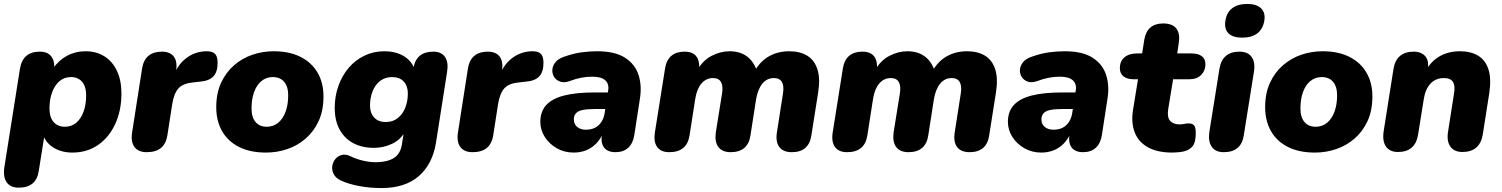

<svg xmlns="http://www.w3.org/2000/svg" viewBox="-23 -763 7617 974"><path d="M72 189Q30 189 11 162Q-8 135 -1 86L78 -413Q85 -457 110 -479Q135 -501 179 -501Q221 -501 239.5 -473.5Q258 -446 250 -397L245 -365L246 -415Q274 -457 317 -480Q360 -503 411 -503Q466 -503 507 -477Q548 -451 570.5 -403Q593 -355 593 -289Q593 -203 562 -135Q531 -67 475 -28Q419 11 344 11Q291 11 251 -12.5Q211 -36 194 -81L203 -80L174 102Q168 146 142.5 167.5Q117 189 72 189ZM306 -120Q340 -120 364 -140.5Q388 -161 401 -197Q414 -233 414 -279Q414 -324 393.5 -348Q373 -372 337 -372Q303 -372 279 -351.5Q255 -331 241.5 -295Q228 -259 228 -213Q228 -168 249 -144Q270 -120 306 -120Z M721 9Q679 9 659.5 -17Q640 -43 647 -90L698 -417Q705 -459 730.5 -480Q756 -501 798 -501Q840 -501 859 -475.5Q878 -450 870 -402L865 -371H856Q874 -430 918.5 -465.5Q963 -501 1021 -503Q1053 -504 1067 -490.5Q1081 -477 1081 -445Q1081 -398 1059.5 -375.5Q1038 -353 994 -349L957 -345Q905 -340 882.5 -315Q860 -290 851 -237L826 -76Q819 -33 793 -12Q767 9 721 9Z M1327 11Q1246 11 1189.5 -17.5Q1133 -46 1103.5 -98Q1074 -150 1074 -219Q1074 -290 1098.5 -343Q1123 -396 1164.5 -432Q1206 -468 1258 -485.5Q1310 -503 1365 -503Q1445 -503 1501.5 -474.5Q1558 -446 1588 -394.5Q1618 -343 1618 -274Q1618 -202 1593.5 -149Q1569 -96 1527.5 -60Q1486 -24 1434 -6.5Q1382 11 1327 11ZM1330 -120Q1364 -120 1388.5 -140.5Q1413 -161 1426 -197Q1439 -233 1439 -279Q1439 -324 1418.5 -348Q1398 -372 1361 -372Q1328 -372 1303.5 -352Q1279 -332 1266 -296Q1253 -260 1253 -213Q1253 -168 1273.5 -144Q1294 -120 1330 -120Z M1912 191Q1855 191 1800 181Q1745 171 1705 152Q1680 140 1670 120.5Q1660 101 1662.5 80.5Q1665 60 1678 44Q1691 28 1711 23Q1731 18 1756 30Q1784 44 1818.5 52Q1853 60 1884 60Q1939 60 1973.5 39.5Q2008 19 2016 -31L2027 -101L2034 -100Q2012 -56 1968 -34.5Q1924 -13 1874 -13Q1814 -13 1769.5 -36.5Q1725 -60 1700 -105.5Q1675 -151 1675 -216Q1675 -274 1693.5 -326.5Q1712 -379 1745.5 -418.5Q1779 -458 1825.5 -480.5Q1872 -503 1927 -503Q1983 -503 2023.5 -479.5Q2064 -456 2081 -411L2066 -365L2074 -415Q2081 -459 2106.5 -480Q2132 -501 2175 -501Q2216 -501 2234.5 -474Q2253 -447 2245 -398L2189 -41Q2172 68 2102.5 129.5Q2033 191 1912 191ZM1934 -144Q1970 -144 1995 -164Q2020 -184 2033 -217Q2046 -250 2046 -289Q2046 -326 2025.5 -349Q2005 -372 1965 -372Q1931 -372 1905.5 -352.5Q1880 -333 1867 -299.5Q1854 -266 1854 -227Q1854 -190 1875 -167Q1896 -144 1934 -144Z M2374 9Q2332 9 2312.5 -17Q2293 -43 2300 -90L2351 -417Q2358 -459 2383.5 -480Q2409 -501 2451 -501Q2493 -501 2512 -475.5Q2531 -450 2523 -402L2518 -371H2509Q2527 -430 2571.5 -465.5Q2616 -501 2674 -503Q2706 -504 2720 -490.5Q2734 -477 2734 -445Q2734 -398 2712.5 -375.5Q2691 -353 2647 -349L2610 -345Q2558 -340 2535.5 -315Q2513 -290 2504 -237L2479 -76Q2472 -33 2446 -12Q2420 9 2374 9Z M2887 11Q2840 11 2801.5 -11Q2763 -33 2740.5 -68.5Q2718 -104 2718 -145Q2718 -197 2748 -230Q2778 -263 2839 -278.5Q2900 -294 2993 -294H3072L3058 -210H2993Q2956 -210 2932.5 -205Q2909 -200 2898.5 -188Q2888 -176 2888 -157Q2888 -133 2905 -119Q2922 -105 2949 -105Q2976 -105 2995.5 -115Q3015 -125 3027.5 -144Q3040 -163 3044 -188L3062 -303Q3068 -336 3048 -355Q3028 -374 2981 -374Q2953 -374 2924.5 -368.5Q2896 -363 2865 -351Q2838 -342 2818.5 -349Q2799 -356 2788.5 -372Q2778 -388 2779 -408.5Q2780 -429 2795 -447.5Q2810 -466 2841 -476Q2886 -492 2927 -497.5Q2968 -503 3006 -503Q3097 -503 3148 -470Q3199 -437 3216.5 -382Q3234 -327 3223 -261L3195 -79Q3188 -35 3163.5 -13Q3139 9 3099 9Q3060 9 3041.5 -14.5Q3023 -38 3031 -87L3038 -129L3040 -96Q3025 -59 3001.5 -35Q2978 -11 2949 0Q2920 11 2887 11Z M3372 9Q3330 9 3311 -17Q3292 -43 3299 -90L3351 -417Q3358 -459 3383 -480Q3408 -501 3450 -501Q3492 -501 3510.5 -475.5Q3529 -450 3522 -402L3516 -361L3511 -402Q3541 -456 3586.5 -479.5Q3632 -503 3678 -503Q3732 -503 3768 -475.5Q3804 -448 3820 -393L3806 -403Q3834 -453 3879 -478Q3924 -503 3981 -503Q4034 -503 4071 -481Q4108 -459 4123.5 -412Q4139 -365 4127 -291L4093 -76Q4087 -34 4062 -12.5Q4037 9 3994 9Q3950 9 3930.5 -17Q3911 -43 3918 -90L3949 -289Q3955 -327 3943.5 -347Q3932 -367 3903 -367Q3868 -367 3845 -339.5Q3822 -312 3813 -262L3784 -76Q3778 -34 3752.5 -12.5Q3727 9 3684 9Q3641 9 3621.5 -17Q3602 -43 3608 -90L3640 -289Q3646 -327 3634.5 -347Q3623 -367 3594 -367Q3559 -367 3535.5 -339.5Q3512 -312 3504 -262L3475 -76Q3462 9 3372 9Z M4274 9Q4232 9 4213 -17Q4194 -43 4201 -90L4253 -417Q4260 -459 4285 -480Q4310 -501 4352 -501Q4394 -501 4412.5 -475.5Q4431 -450 4424 -402L4418 -361L4413 -402Q4443 -456 4488.5 -479.5Q4534 -503 4580 -503Q4634 -503 4670 -475.5Q4706 -448 4722 -393L4708 -403Q4736 -453 4781 -478Q4826 -503 4883 -503Q4936 -503 4973 -481Q5010 -459 5025.5 -412Q5041 -365 5029 -291L4995 -76Q4989 -34 4964 -12.5Q4939 9 4896 9Q4852 9 4832.5 -17Q4813 -43 4820 -90L4851 -289Q4857 -327 4845.5 -347Q4834 -367 4805 -367Q4770 -367 4747 -339.5Q4724 -312 4715 -262L4686 -76Q4680 -34 4654.5 -12.5Q4629 9 4586 9Q4543 9 4523.5 -17Q4504 -43 4510 -90L4542 -289Q4548 -327 4536.5 -347Q4525 -367 4496 -367Q4461 -367 4437.5 -339.5Q4414 -312 4406 -262L4377 -76Q4364 9 4274 9Z M5259 11Q5212 11 5173.5 -11Q5135 -33 5112.5 -68.5Q5090 -104 5090 -145Q5090 -197 5120 -230Q5150 -263 5211 -278.5Q5272 -294 5365 -294H5444L5430 -210H5365Q5328 -210 5304.5 -205Q5281 -200 5270.5 -188Q5260 -176 5260 -157Q5260 -133 5277 -119Q5294 -105 5321 -105Q5348 -105 5367.5 -115Q5387 -125 5399.5 -144Q5412 -163 5416 -188L5434 -303Q5440 -336 5420 -355Q5400 -374 5353 -374Q5325 -374 5296.5 -368.5Q5268 -363 5237 -351Q5210 -342 5190.5 -349Q5171 -356 5160.5 -372Q5150 -388 5151 -408.5Q5152 -429 5167 -447.5Q5182 -466 5213 -476Q5258 -492 5299 -497.5Q5340 -503 5378 -503Q5469 -503 5520 -470Q5571 -437 5588.5 -382Q5606 -327 5595 -261L5567 -79Q5560 -35 5535.5 -13Q5511 9 5471 9Q5432 9 5413.5 -14.5Q5395 -38 5403 -87L5410 -129L5412 -96Q5397 -59 5373.5 -35Q5350 -11 5321 0Q5292 11 5259 11Z M5924 11Q5848 11 5800 -16Q5752 -43 5733.5 -91Q5715 -139 5724 -201L5750 -361H5728Q5695 -361 5676.5 -375.5Q5658 -390 5658 -417Q5658 -453 5681.5 -472.5Q5705 -492 5746 -492H5771L5782 -562Q5789 -603 5813 -623.5Q5837 -644 5878 -644Q5924 -644 5944 -619Q5964 -594 5957 -547L5949 -492H6021Q6054 -492 6073 -478.5Q6092 -465 6092 -437Q6092 -405 6070.5 -383Q6049 -361 6012 -361H5928L5903 -208Q5897 -167 5913.5 -149.5Q5930 -132 5960 -132Q5975 -132 5985 -134.5Q5995 -137 6007 -137Q6026 -137 6034.5 -127Q6043 -117 6043 -88Q6043 -39 6026 -20Q6009 -1 5983 5Q5969 8 5953.5 9.5Q5938 11 5924 11Z M6185 9Q6143 9 6124 -18.5Q6105 -46 6112 -94L6163 -413Q6170 -457 6195.5 -479Q6221 -501 6265 -501Q6307 -501 6326.5 -474Q6346 -447 6338 -398L6287 -79Q6281 -35 6255.5 -13Q6230 9 6185 9ZM6278 -572Q6231 -572 6209 -594Q6187 -616 6193 -656Q6199 -699 6227.5 -721Q6256 -743 6305 -743Q6351 -743 6374 -721Q6397 -699 6391 -659Q6384 -616 6355.5 -594Q6327 -572 6278 -572Z M6648 11Q6567 11 6510.5 -17.5Q6454 -46 6424.5 -98Q6395 -150 6395 -219Q6395 -290 6419.5 -343Q6444 -396 6485.5 -432Q6527 -468 6579 -485.5Q6631 -503 6686 -503Q6766 -503 6822.5 -474.5Q6879 -446 6909 -394.5Q6939 -343 6939 -274Q6939 -202 6914.5 -149Q6890 -96 6848.5 -60Q6807 -24 6755 -6.5Q6703 11 6648 11ZM6651 -120Q6685 -120 6709.5 -140.5Q6734 -161 6747 -197Q6760 -233 6760 -279Q6760 -324 6739.5 -348Q6719 -372 6682 -372Q6649 -372 6624.5 -352Q6600 -332 6587 -296Q6574 -260 6574 -213Q6574 -168 6594.5 -144Q6615 -120 6651 -120Z M7069 8Q7027 8 7008 -19.5Q6989 -47 6996 -96L7046 -413Q7053 -457 7079 -479Q7105 -501 7148 -501Q7188 -501 7208 -477Q7228 -453 7219 -406L7212 -366V-407Q7238 -454 7282 -478.5Q7326 -503 7384 -503Q7437 -503 7474.5 -481Q7512 -459 7527.5 -412Q7543 -365 7532 -291L7499 -81Q7492 -37 7466 -14.5Q7440 8 7396 8Q7354 8 7334.5 -19.5Q7315 -47 7323 -96L7353 -288Q7360 -327 7348 -347Q7336 -367 7302 -367Q7261 -367 7234.5 -339.5Q7208 -312 7200 -262L7171 -81Q7157 8 7069 8Z"/></svg>

Font: Nunito ExtraLight Black
Style: Italic
Weight: 900
Italic angle: -9°
Version: Version 3.602